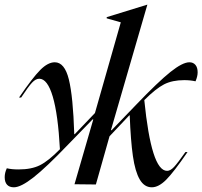

<svg xmlns="http://www.w3.org/2000/svg" viewBox="-39 -785 861 817"><path d="M475 -690 415 -707V-712L587 -765H588L433 -231H436L540 -339Q635 -438 686.5 -479Q738 -520 767 -520Q783 -520 792.5 -509Q802 -498 802 -477Q802 -460 793 -439Q771 -444 745 -444Q694 -444 659 -426Q624 -408 575 -359Q590 -209 614 -133.5Q638 -58 672 -58Q686 -58 701.5 -74.5Q717 -91 750 -138H759Q700 -52 668 -20Q636 12 607 12Q575 12 555.5 -21.5Q536 -55 526.5 -121Q517 -187 513 -294H511L427 -205L369 0L278 -1L358 -277H355L250 -169Q158 -73 104 -30.5Q50 12 20 12Q1 12 -9 1Q-19 -10 -19 -31Q-19 -50 -10 -69Q10 -64 40 -64Q95 -64 131 -82Q167 -100 216 -150Q208 -298 185.5 -374Q163 -450 128 -450Q113 -450 97.5 -433.5Q82 -417 51 -370H42Q100 -455 132.5 -487.5Q165 -520 194 -520Q236 -520 254 -447Q272 -374 277 -214H279L365 -304Z"/></svg>

Font: Nyght Serif Italic
Style: Regular
Weight: 400
Italic angle: -16°
Designer: Maksym Kobuzan
Version: Version 0.410